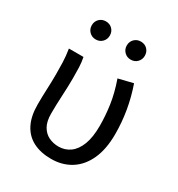

<svg xmlns="http://www.w3.org/2000/svg" viewBox="-168 -795 846 915"><g transform="rotate(30 255.0 -337.5)"><path d="M248.8 12Q191 12 149.4 -9.4Q107.9 -30.8 86 -73.9Q64.2 -116.9 64.2 -180.5Q64.2 -223.9 66.2 -266.7Q68.2 -309.5 68.2 -352.6Q68.2 -382 67.2 -414.9Q66.1 -447.9 60 -486.1H140.1Q145.4 -461.1 146.5 -433Q147.5 -404.9 147.5 -372.7Q147.5 -331.8 144.5 -276.4Q141.5 -220.9 141.5 -175.6Q141.5 -132.2 156.6 -106.1Q171.7 -80.1 196.4 -68.3Q221.1 -56.5 250.1 -56.5Q285.1 -56.5 312.6 -76.2Q340 -95.9 355.9 -136.5Q371.7 -177.2 371.7 -240.3Q371.7 -296 363.3 -354.1Q354.9 -412.2 331.6 -478.5L411.6 -498.1Q433.6 -435 444.4 -371.4Q455.2 -307.8 455.2 -243Q455.2 -160.5 429.2 -103.5Q403.2 -46.5 356.6 -17.3Q309.9 12 248.8 12ZM148.4 -587.3Q127.3 -587.3 113 -601.7Q98.8 -616.2 98.8 -636.9Q98.8 -658.3 113 -672.5Q127.3 -686.6 148.4 -686.6Q170.1 -686.6 184.1 -672.5Q198.1 -658.3 198.1 -636.9Q198.1 -616.2 184.1 -601.7Q170.1 -587.3 148.4 -587.3ZM341 -587.3Q319.9 -587.3 305.6 -601.7Q291.4 -616.2 291.4 -636.9Q291.4 -658.3 305.6 -672.5Q319.9 -686.6 341 -686.6Q362.8 -686.6 376.7 -672.5Q390.7 -658.3 390.7 -636.9Q390.7 -616.2 376.7 -601.7Q362.8 -587.3 341 -587.3Z"/></g></svg>

Font: SourceSans3VF
Style: Regular
Weight: 200
Designer: Paul D. Hunt
Foundry: Adobe
Version: Version 3.052;hotconv 1.1.0;makeotfexe 2.6.0